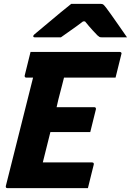

<svg xmlns="http://www.w3.org/2000/svg" viewBox="-20 -967 673 987"><path d="M18 0Q8 0 10 -11L150 -568H115Q110 -568 108 -571.5Q106 -575 107 -579Q115 -612 122 -639.5Q129 -667 137 -700H596Q601 -700 603.5 -696.5Q606 -693 604 -689Q596 -656 589 -628.5Q582 -601 574 -568H309Q304 -549 299.5 -530.5Q295 -512 290 -494Q285 -475 280 -455.5Q275 -436 271 -416H465Q470 -416 472 -412.5Q474 -409 473 -405Q471 -396 465.5 -375Q460 -354 454.5 -330.5Q449 -307 444 -288H239Q229 -249 219.5 -210Q210 -171 200 -132H453Q464 -132 462 -121Q458 -105 449 -69Q440 -33 432 0ZM346 -947H499Q506 -947 510.5 -944Q515 -941 525 -928Q533 -918 551 -892.5Q569 -867 591 -835.5Q613 -804 633 -775H506Q495 -775 491.5 -777Q488 -779 481 -785Q471 -795 455 -812.5Q439 -830 417 -857Q413 -857 407 -857Q373 -831 344.5 -811.5Q316 -792 293 -775H160Q150 -775 151 -782Q152 -786 156.5 -790Q161 -794 178 -808Q200 -826 230 -851.5Q260 -877 291 -902.5Q322 -928 346 -947Z"/></svg>

Font: Recursive Sn Lnr St XBd
Style: Italic
Weight: 800
Italic angle: -15°
Version: Version 1.079;hotconv 1.0.112;makeotfexe 2.5.65598; ttfautoh